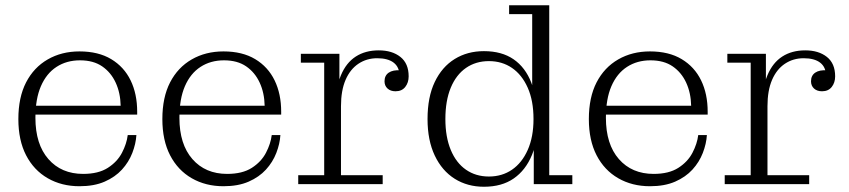

<svg xmlns="http://www.w3.org/2000/svg" viewBox="-20 -702 3236 732"><path d="M283 8Q215 8 162 -22.5Q109 -53 79.5 -110Q50 -167 50 -248Q50 -331 79.5 -388Q109 -445 162 -475.5Q215 -506 283 -506L285 -472Q234 -472 195.5 -447Q157 -422 136 -373.5Q115 -325 115 -253Q115 -152 164.5 -95.5Q214 -39 297 -39Q355 -39 391 -62Q427 -85 445 -119.5Q463 -154 467 -187H500Q498 -154 484.5 -119Q471 -84 445 -55.5Q419 -27 379 -9.5Q339 8 283 8ZM86 -265V-299H440L503 -276V-265ZM440 -299Q439 -348 421 -387Q403 -426 369.5 -449Q336 -472 285 -472L283 -506Q355 -506 404 -476.5Q453 -447 478 -395.5Q503 -344 503 -276Z M832 8Q764 8 711 -22.5Q658 -53 628.5 -110Q599 -167 599 -248Q599 -331 628.5 -388Q658 -445 711 -475.5Q764 -506 832 -506L834 -472Q783 -472 744.5 -447Q706 -422 685 -373.5Q664 -325 664 -253Q664 -152 713.5 -95.5Q763 -39 846 -39Q904 -39 940 -62Q976 -85 994 -119.5Q1012 -154 1016 -187H1049Q1047 -154 1033.5 -119Q1020 -84 994 -55.5Q968 -27 928 -9.5Q888 8 832 8ZM635 -265V-299H989L1052 -276V-265ZM989 -299Q988 -348 970 -387Q952 -426 918.5 -449Q885 -472 834 -472L832 -506Q904 -506 953 -476.5Q1002 -447 1027 -395.5Q1052 -344 1052 -276Z M1117 0V-34H1216V-463H1127V-497H1274V-329L1280 -330V-34H1439V0ZM1259 -297Q1260 -368 1280 -415.5Q1300 -463 1336.5 -486.5Q1373 -510 1424 -510Q1475 -510 1506.5 -485Q1538 -460 1538 -411Q1538 -387 1525 -370.5Q1512 -354 1488 -354Q1469 -354 1457.5 -364.5Q1446 -375 1446 -392Q1446 -414 1462 -425Q1478 -436 1508 -434L1503 -413Q1503 -446 1481 -463Q1459 -480 1418 -480Q1378 -480 1346.5 -459Q1315 -438 1297.5 -397.5Q1280 -357 1280 -297Z M1825 10Q1762 10 1713.5 -20.5Q1665 -51 1637.5 -109Q1610 -167 1610 -248Q1610 -332 1637.5 -389.5Q1665 -447 1713.5 -477Q1762 -507 1825 -507Q1893 -507 1938 -476Q1983 -445 2005.5 -387Q2028 -329 2028 -249L2031 -247Q2032 -169 2008 -111Q1984 -53 1938.5 -21.5Q1893 10 1825 10ZM1844 -29Q1894 -29 1932 -55Q1970 -81 1992 -130.5Q2014 -180 2014 -248Q2014 -318 1992 -367.5Q1970 -417 1932 -443Q1894 -469 1844 -469Q1794 -469 1756.5 -443Q1719 -417 1698.5 -367.5Q1678 -318 1678 -248Q1678 -180 1698.5 -130.5Q1719 -81 1756.5 -55Q1794 -29 1844 -29ZM2015 0V-157L2022 -250L2009 -347V-648H1921V-682H2074V-34H2162V0Z M2458 8Q2390 8 2337 -22.5Q2284 -53 2254.5 -110Q2225 -167 2225 -248Q2225 -331 2254.5 -388Q2284 -445 2337 -475.5Q2390 -506 2458 -506L2460 -472Q2409 -472 2370.5 -447Q2332 -422 2311 -373.5Q2290 -325 2290 -253Q2290 -152 2339.5 -95.5Q2389 -39 2472 -39Q2530 -39 2566 -62Q2602 -85 2620 -119.5Q2638 -154 2642 -187H2675Q2673 -154 2659.5 -119Q2646 -84 2620 -55.5Q2594 -27 2554 -9.5Q2514 8 2458 8ZM2261 -265V-299H2615L2678 -276V-265ZM2615 -299Q2614 -348 2596 -387Q2578 -426 2544.5 -449Q2511 -472 2460 -472L2458 -506Q2530 -506 2579 -476.5Q2628 -447 2653 -395.5Q2678 -344 2678 -276Z M2743 0V-34H2842V-463H2753V-497H2900V-329L2906 -330V-34H3065V0ZM2885 -297Q2886 -368 2906 -415.5Q2926 -463 2962.5 -486.5Q2999 -510 3050 -510Q3101 -510 3132.5 -485Q3164 -460 3164 -411Q3164 -387 3151 -370.5Q3138 -354 3114 -354Q3095 -354 3083.5 -364.5Q3072 -375 3072 -392Q3072 -414 3088 -425Q3104 -436 3134 -434L3129 -413Q3129 -446 3107 -463Q3085 -480 3044 -480Q3004 -480 2972.5 -459Q2941 -438 2923.5 -397.5Q2906 -357 2906 -297Z"/></svg>

Font: Montagu Slab 144pt Light
Style: Regular
Weight: 300
Designer: Florian Karsten
Foundry: Florian Karsten
Version: Version 1.000